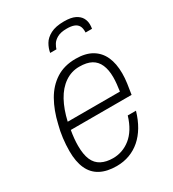

<svg xmlns="http://www.w3.org/2000/svg" viewBox="-179 -821 836 930"><g transform="rotate(-30 239.0 -355.5)"><path d="M198 12Q144 12 107.5 -7.5Q71 -27 53 -66.5Q35 -106 35 -165Q35 -200 39.5 -236.5Q44 -273 53 -306Q69 -375 98.5 -427Q128 -479 174 -508.5Q220 -538 284 -538Q339 -538 374.5 -517Q410 -496 427.5 -457.5Q445 -419 445 -364Q445 -338 441 -309Q437 -280 432 -251H92Q88 -228 86 -207Q84 -186 84 -167Q84 -118 97 -88Q110 -58 137 -44Q164 -30 202 -30Q228 -30 252.5 -38.5Q277 -47 299 -64.5Q321 -82 338 -109.5Q355 -137 366 -174H412Q399 -129 378.5 -94.5Q358 -60 331 -36.5Q304 -13 270.5 -0.5Q237 12 198 12ZM99 -293H391Q394 -314 396 -333Q398 -352 398 -370Q398 -411 385.5 -439.5Q373 -468 347.5 -482Q322 -496 280 -496Q236 -496 199.5 -471Q163 -446 138 -400.5Q113 -355 99 -293ZM326 -723Q365 -723 387 -712Q409 -701 418.5 -684Q428 -667 428 -647Q428 -641 427.5 -635.5Q427 -630 426 -624H390Q391 -648 383.5 -661Q376 -674 360.5 -680Q345 -686 320 -686Q286 -686 266.5 -675Q247 -664 238.5 -649.5Q230 -635 227 -624H192Q196 -648 209 -670.5Q222 -693 250.5 -708Q279 -723 326 -723Z"/></g></svg>

Font: Archivo SemiCondensed Thin
Style: Italic
Weight: 250
Width: 4
Italic angle: -10°
Designer: Hector Gatti
Foundry: Omnibus-Type
Version: Version 2.001